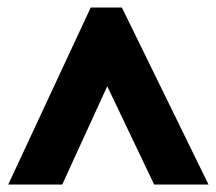

<svg xmlns="http://www.w3.org/2000/svg" viewBox="-20 -735 576 512"><path d="M2 -243 222 -715H305L536 -243H391L266 -505L146 -243Z"/></svg>

Font: Noto Sans Khmer UI Condensed Black
Style: Regular
Weight: 900
Width: 3
Designer: Danh Hong and the Monotype Design Team
Foundry: Monotype Imaging Inc.
Version: Version 2.002; ttfautohint (v1.8.4.7-5d5b)